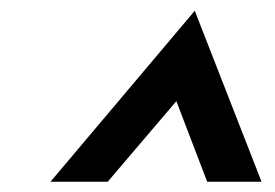

<svg xmlns="http://www.w3.org/2000/svg" viewBox="-20 -741 519 362"><path d="M75.2 -398.4 347.2 -720.7 473.1 -398.4H370.6L312.5 -550.3L183.1 -398.4Z"/></svg>

Font: Acari Sans SemiBold
Style: Italic
Weight: 600
Italic angle: -13°
Designer: Alfredo Marco Pradil and Stefan Peev
Foundry: Hanken Design Co.
Version: Version 1.045;January 11, 2019;FontCreator 11.5.0.2425 64-bi